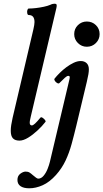

<svg xmlns="http://www.w3.org/2000/svg" viewBox="-20 -745 557 1035"><path d="M85 13Q61 13 49.5 0.5Q38 -12 38 -40Q38 -54 40.5 -71Q43 -88 48 -110L160 -587Q163 -601 164.5 -610Q166 -619 166 -626Q166 -664 135 -664Q129 -664 127 -673Q125 -682 127.5 -690.5Q130 -699 135 -699Q152 -699 173.5 -701.5Q195 -704 216 -708.5Q237 -713 251 -719Q259 -723 265 -724Q271 -725 275 -725Q283 -725 285 -720Q287 -715 284 -702L146 -117Q139 -90 140.5 -79.5Q142 -69 152 -69Q158 -69 169 -79Q180 -89 198 -111Q202 -115 209 -110.5Q216 -106 222 -99Q228 -92 225 -88Q208 -66 183 -42.5Q158 -19 132 -3Q106 13 85 13ZM138 270Q107 270 90.5 258.5Q74 247 74 225Q74 203 89.5 191.5Q105 180 118 180Q131 180 139 185Q147 190 157 199Q167 208 174.5 213Q182 218 186 218Q202 218 215 202.5Q228 187 236.5 165.5Q245 144 249 127L354 -316Q355 -321 355.5 -324Q356 -327 356 -329Q356 -336 348 -336Q341 -336 330 -326Q319 -316 300 -297Q296 -293 288 -297.5Q280 -302 275.5 -309.5Q271 -317 274 -321Q285 -335 301.5 -351.5Q318 -368 337.5 -382.5Q357 -397 377 -406.5Q397 -416 415 -416Q435 -416 447 -404.5Q459 -393 459 -371Q459 -360 456.5 -344.5Q454 -329 448 -304L392 -70Q379 -16 366 31.5Q353 79 333.5 120.5Q314 162 282 198Q247 237 210 253.5Q173 270 138 270ZM448 -493Q420 -493 400 -513Q380 -533 380 -561Q380 -590 400 -609.5Q420 -629 448 -629Q477 -629 497 -609.5Q517 -590 517 -561Q517 -533 497 -513Q477 -493 448 -493Z"/></svg>

Font: Junicode VF
Style: Italic
Weight: 400
Italic angle: -11°
Designer: Peter S. Baker
Version: Version 2.209